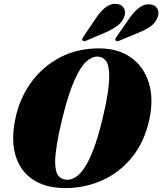

<svg xmlns="http://www.w3.org/2000/svg" viewBox="-20 -964 842 996"><path d="M496.5 -713Q592.5 -712.5 658.8 -666Q725 -619.5 751.5 -536.2Q778 -453 754.5 -343.5Q729 -226 663.5 -146.5Q598 -67 507.2 -27.2Q416.5 12.5 315.5 11.5Q213.5 11 147.2 -34.8Q81 -80.5 58.2 -165.5Q35.5 -250.5 64.5 -369.5Q88.5 -466.5 147.5 -544.5Q206.5 -622.5 295 -668Q383.5 -713.5 496.5 -713ZM328.5 -31.5Q349 -31.5 371.2 -44.5Q393.5 -57.5 417.2 -92.2Q441 -127 465.5 -191Q490 -255 514 -357Q531 -428 538.8 -480Q546.5 -532 546.5 -568Q546.5 -624 530.5 -646.8Q514.5 -669.5 487.5 -670.5Q459.5 -672 429.2 -646Q399 -620 367.8 -551.2Q336.5 -482.5 305 -356.5Q285 -275.5 275.8 -219Q266.5 -162.5 266 -125.5Q266.5 -72 283.2 -52Q300 -32 328.5 -31.5ZM482 -876Q505 -909 529.5 -927.2Q554 -945.5 581.5 -944Q608.5 -943 621 -924.2Q633.5 -905.5 626 -881.5Q617 -853 593.2 -834Q569.5 -815 537 -800L429.5 -754Q414.5 -746.5 408 -754Q403 -760 413 -774ZM656 -876Q680 -908.5 705 -926.2Q730 -944 757 -941.5Q784 -939.5 795.5 -920.5Q807 -901.5 798.5 -877Q789.5 -849 765.5 -830.5Q741.5 -812 708 -798.5L600.5 -753.5Q585 -746.5 579.5 -754.5Q576.5 -758.5 578.8 -763.8Q581 -769 585.5 -774.5Z"/></svg>

Font: Fraunces 72pt S000 Black
Style: Italic
Weight: 900
Italic angle: -16°
Version: Version 1.000; ttfautohint (v1.8.3)